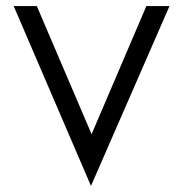

<svg xmlns="http://www.w3.org/2000/svg" viewBox="-20 -600 604 631"><path d="M25 -580 279 11 537 -580H461L281 -159L101 -580Z"/></svg>

Font: Charger Sport
Style: Regular
Weight: 400
Designer: Jasper
Foundry: Cannot Into Space Fonts
Version: Version 1.1